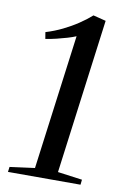

<svg xmlns="http://www.w3.org/2000/svg" viewBox="-85 -803 563 855"><g transform="rotate(10 196.0 -376.0)"><path d="M16 -23 128.5 -38 209 -648Q192.5 -641 170.5 -634.5Q148.5 -628 124 -622Q99.5 -616 74 -612L69 -642Q108.5 -654 144.2 -671.5Q180 -689 211.2 -709.8Q242.5 -730.5 267 -752.5L324.5 -738L232.5 -38L343.5 -23L341 0H13Z"/></g></svg>

Font: Merriweather 120pt
Style: Italic
Weight: 400
Italic angle: -7.8°
Version: Version 2.101